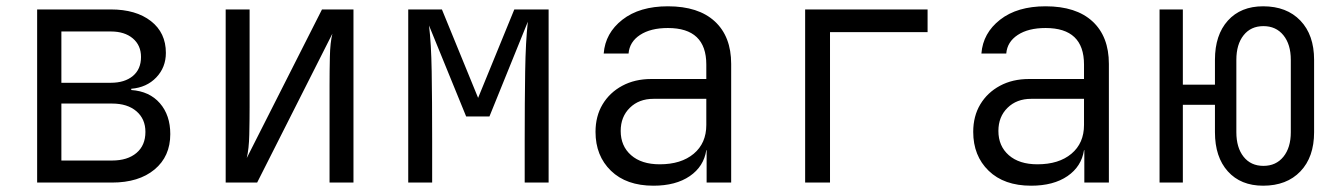

<svg xmlns="http://www.w3.org/2000/svg" viewBox="-20 -580 4240 610"><path d="M98 0V-550H332Q412 -550 459.5 -513Q507 -476 507 -412Q507 -366 476.5 -334Q446 -302 397 -298V-294Q455 -290 488 -252Q521 -214 521 -154Q521 -83 471 -41.5Q421 0 336 0ZM175 -317H332Q376 -317 402 -338.5Q428 -360 428 -399Q428 -436 402 -458Q376 -480 332 -480H175ZM175 -70H336Q385 -70 413.5 -94Q442 -118 442 -161Q442 -202 413.5 -226.5Q385 -251 336 -251H175Z M697 0V-550H773V-240Q773 -198 772 -152.5Q771 -107 764 -78L1003 -550H1103V0H1027V-311Q1027 -353 1028 -399Q1029 -445 1036 -473L797 0Z M1277 0V-550H1384L1499 -269L1614 -550H1723V0H1647V-132Q1647 -257 1648.5 -353Q1650 -449 1657 -511L1535 -210H1461L1343 -499Q1350 -443 1351.5 -353Q1353 -263 1353 -132V0Z M2056 10Q1970 10 1921 -37.5Q1872 -85 1872 -161Q1872 -211 1894.5 -248.5Q1917 -286 1957 -307.5Q1997 -329 2049 -329H2224V-375Q2224 -491 2102 -491Q2047 -491 2013.5 -469Q1980 -447 1977 -410H1898Q1903 -475 1957.5 -517.5Q2012 -560 2102 -560Q2199 -560 2251 -512Q2303 -464 2303 -377V0H2225V-103H2224Q2216 -51 2171.5 -20.5Q2127 10 2056 10ZM2076 -58Q2144 -58 2184 -91.5Q2224 -125 2224 -183V-266H2056Q2010 -266 1981 -237.5Q1952 -209 1952 -164Q1952 -116 1985 -87Q2018 -58 2076 -58Z M2538 0V-550H2927V-478H2617V0Z M3256 10Q3170 10 3121 -37.5Q3072 -85 3072 -161Q3072 -211 3094.5 -248.5Q3117 -286 3157 -307.5Q3197 -329 3249 -329H3424V-375Q3424 -491 3302 -491Q3247 -491 3213.5 -469Q3180 -447 3177 -410H3098Q3103 -475 3157.5 -517.5Q3212 -560 3302 -560Q3399 -560 3451 -512Q3503 -464 3503 -377V0H3425V-103H3424Q3416 -51 3371.5 -20.5Q3327 10 3256 10ZM3276 -58Q3344 -58 3384 -91.5Q3424 -125 3424 -183V-266H3256Q3210 -266 3181 -237.5Q3152 -209 3152 -164Q3152 -116 3185 -87Q3218 -58 3276 -58Z M3993 10Q3922 10 3881 -35.5Q3840 -81 3840 -160V-247H3738V0H3664V-550H3738V-311H3840V-390Q3840 -469 3881 -514.5Q3922 -560 3993 -560Q4068 -560 4111.5 -514.5Q4155 -469 4155 -390V-160Q4155 -81 4111.5 -35.5Q4068 10 3993 10ZM3994 -53Q4034 -53 4057.5 -82Q4081 -111 4081 -160V-390Q4081 -439 4057.5 -468Q4034 -497 3994 -497Q3954 -497 3931 -468Q3908 -439 3908 -390V-160Q3908 -111 3931 -82Q3954 -53 3994 -53Z"/></svg>

Font: JetBrains Mono NL Light
Style: Regular
Weight: 300
Monospace: yes
Designer: Philipp Nurullin, Konstantin Bulenkov
Foundry: JetBrains
Version: Version 2.305; ttfautohint (v1.8.4.7-5d5b)